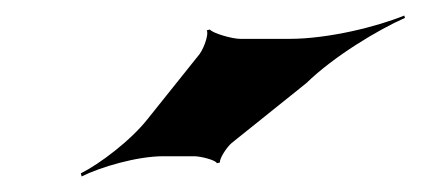

<svg xmlns="http://www.w3.org/2000/svg" viewBox="-20 -800 541 247"><path d="M234 -727 170 -647C148 -619 108 -589 84 -577L85 -573C109 -585 156 -599 190 -599H230C238 -599 258 -594 259 -590L263 -591C262 -596 272 -611 278 -616L374 -693C410 -728 467 -762 501 -777L500 -780C466 -766 403 -750 352 -750H289C279 -750 254 -757 250 -762L246 -761C249 -755 241 -734 234 -727Z"/></svg>

Font: Asimov
Style: EdgeWideIt
Weight: 500
Designer: Google
Version: Version 2.000980: 2014